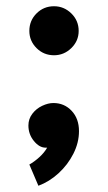

<svg xmlns="http://www.w3.org/2000/svg" viewBox="-20 -470 346 615"><path d="M103 125 74 57Q90 48 106 33.5Q122 19 131 3H126Q106 3 88.5 -18.5Q71 -40 71 -68Q71 -89 83.5 -105.5Q96 -122 115 -131Q134 -140 151 -140Q186 -140 209.5 -115Q233 -90 233 -50Q233 -13 215 22.5Q197 58 167.5 85Q138 112 103 125ZM153 -293Q120 -293 97 -316Q74 -339 74 -371Q74 -404 97 -427Q120 -450 153 -450Q185 -450 208.5 -427Q232 -404 232 -371Q232 -339 208.5 -316Q185 -293 153 -293Z"/></svg>

Font: Teachers
Style: Bold
Weight: 700
Designer: Alfredo Marco Pradil, Chank Diesel
Version: Version 1.001